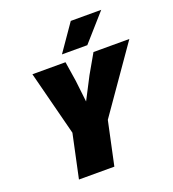

<svg xmlns="http://www.w3.org/2000/svg" viewBox="-162 -1045 1050 1167"><g transform="rotate(-20 363.5 -461.5)"><path d="M147 0 207 -281 100 -698H314L334 -570L350 -431L424 -574L495 -698H727L436 -281L376 0ZM310 -750 430 -923H627L474 -750Z"/></g></svg>

Font: Azeret Mono Thin Black
Style: Italic
Weight: 900
Italic angle: -12°
Version: Version 1.002